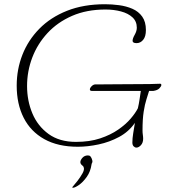

<svg xmlns="http://www.w3.org/2000/svg" viewBox="-20 -678 820 908"><path d="M625 20Q618 20 612 14Q606 8 606 -4Q606 -24 610 -48Q614 -72 618 -97Q589 -55 543.5 -30.5Q498 -6 446.5 5Q395 16 348 16Q254 16 189.5 -20Q125 -56 92 -121Q59 -186 59 -273Q59 -350 86 -419Q113 -488 166 -542Q219 -596 297 -627Q375 -658 477 -658Q509 -658 543 -653.5Q577 -649 606 -636.5Q635 -624 652.5 -599.5Q670 -575 670 -536Q670 -505 657 -489.5Q644 -474 626 -474Q607 -474 607 -485Q607 -496 617 -513.5Q627 -531 627 -547Q627 -577 606.5 -596Q586 -615 552 -624Q518 -633 479 -633Q390 -633 321 -603Q252 -573 204.5 -521.5Q157 -470 132.5 -405.5Q108 -341 108 -271Q108 -202 133 -142Q158 -82 209.5 -44.5Q261 -7 339 -7Q404 -7 453.5 -23.5Q503 -40 539 -65Q575 -90 598 -117Q621 -144 632 -166Q637 -187 640 -208Q643 -229 646 -248H415Q405 -248 405 -255Q405 -262 413.5 -270.5Q422 -279 432 -279Q439 -279 467 -279Q495 -279 534.5 -279.5Q574 -280 615 -280Q656 -280 689 -280.5Q722 -281 737 -282Q743 -282 743 -276Q743 -270 734 -260.5Q725 -251 705 -248H685Q680 -231 672.5 -208Q665 -185 659.5 -150Q654 -115 654 -61Q654 -50 655.5 -40.5Q657 -31 657 -22Q657 -3 646.5 8.5Q636 20 625 20ZM325 210Q322 210 322 208V207Q332 196 346 178Q360 160 370 142Q380 124 376 114Q375 109 371 106Q360 98 360 89Q360 79 370 68Q380 57 396 57Q404 57 408 62Q413 69 414.5 74Q416 79 417 83V86Q417 90 415.5 92Q414 94 413 99Q408 134 390 159Q372 184 353 197Q334 210 325 210Z"/></svg>

Font: Bilbo
Style: Regular
Weight: 400
Designer: Robert E. Leuschke
Foundry: Robert E. Leuschke
Version: Version 1.100